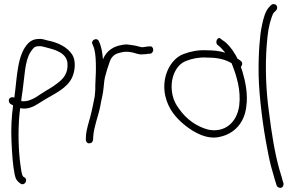

<svg xmlns="http://www.w3.org/2000/svg" viewBox="-20 -716 1454 951"><path d="M32 -201 45 -194C37 -138 34 -76 37 -14C40 46 43 101 53 150C58 174 67 183 81 193C100 207 121 177 102 163L94 158C86 145 84 119 81 99C71 26 69 -67 76 -146L80 -180H82C114 -173 146 -187 167 -201C179 -209 192 -216 204 -224C250 -252 312 -278 337 -332C352 -364 357 -415 338 -445C312 -485 265 -506 214 -516C199 -520 187 -525 169 -523C151 -523 133 -515 121 -503C64 -446 65 -332 51 -232C46 -235 42 -235 37 -234C19 -230 21 -209 32 -201ZM85 -216C87 -233 89 -251 92 -268C102 -335 102 -412 131 -458C143 -475 149 -487 170 -487C185 -489 195 -484 209 -481C249 -471 308 -456 314 -405C319 -351 292 -324 262 -302C239 -283 213 -271 191 -256C179 -248 167 -241 154 -232C135 -222 114 -212 88 -215C87 -215 86 -215 85 -216Z M405 -25C405 -15 411 -6 421 -6C433 -6 439 -12 441 -23L442 -42C446 -91 466 -138 476 -187C481 -219 491 -251 493 -281C495 -303 497 -327 503 -345L511 -373L521 -403C530 -433 545 -448 571 -454L583 -457C597 -461 615 -460 632 -457C650 -454 667 -444 687 -447C696 -447 710 -448 717 -450H724C746 -454 743 -491 720 -486H714C704 -484 696 -484 686 -482C682 -482 678 -483 674 -484L658 -488C651 -490 644 -491 637 -492L616 -495C598 -498 579 -492 564 -489L548 -483C520 -469 503 -453 490 -422C487 -457 482 -487 470 -511C461 -534 428 -517 438 -497C441 -488 444 -485 447 -473C454 -446 455 -413 455 -379C455 -365 455 -352 454 -341C454 -322 452 -308 452 -292V-274C452 -266 451 -257 450 -249C449 -247 449 -245 450 -243C443 -209 437 -174 428 -141C420 -109 408 -76 406 -45Z M803 -348C780 -273 803 -202 838 -155C865 -118 909 -82 946 -62C978 -44 1023 -27 1068 -38C1140 -53 1191 -107 1200 -189C1209 -249 1195 -314 1181 -361L1173 -385C1181 -393 1183 -406 1173 -414L1155 -427C1152 -435 1148 -442 1144 -448C1129 -474 1104 -505 1082 -517L1073 -524C1059 -538 1043 -507 1057 -494L1066 -487C1073 -482 1085 -466 1096 -455C1067 -464 1037 -467 1003 -467C962 -469 926 -462 891 -449C849 -435 817 -393 803 -348ZM840 -226C813 -306 843 -394 904 -415C932 -426 967 -433 1002 -431C1050 -431 1090 -425 1127 -403L1131 -393C1152 -339 1174 -269 1165 -194C1154 -108 1092 -57 1011 -74C954 -89 902 -126 867 -177C856 -192 846 -208 840 -226Z M1261 -346C1263 -235 1284 -79 1303 16C1312 66 1321 105 1330 134C1338 163 1343 181 1346 189L1350 202C1351 207 1355 210 1359 212C1374 220 1387 208 1384 191L1380 179C1378 170 1373 152 1364 124C1341 43 1325 -57 1312 -163C1297 -270 1293 -387 1301 -491C1306 -555 1311 -589 1326 -632C1330 -644 1334 -652 1339 -656L1348 -665C1351 -668 1353 -673 1353 -678C1353 -689 1345 -696 1335 -696C1330 -696 1326 -694 1323 -691L1314 -682C1295 -663 1284 -625 1277 -588C1272 -566 1268 -535 1265 -494C1262 -453 1260 -404 1261 -346Z"/></svg>

Font: Stray Cat
Style: Cn
Weight: 400
Version: Version 1.0